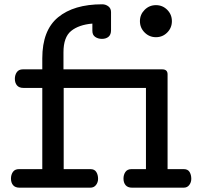

<svg xmlns="http://www.w3.org/2000/svg" viewBox="-20 -869 930 889"><path d="M70.8 0Q50.3 0 40.5 -11.7Q30.8 -23.4 30.8 -42Q30.8 -60.1 39.8 -73Q48.8 -85.9 67.9 -85.9H175.8V-461.9H88.9Q68.4 -461.9 58.6 -473.6Q48.8 -485.4 48.8 -503.9Q48.8 -522 57.9 -534.9Q66.9 -547.9 85.9 -547.9H175.8V-599.1Q175.8 -728.5 248.8 -788.8Q321.8 -849.1 453.1 -849.1Q469.2 -849.1 481.7 -839.6Q494.1 -830.1 494.1 -813V-729Q494.1 -708.5 482.4 -698.7Q470.7 -689 452.1 -689Q434.1 -689 420.9 -698Q407.7 -707 407.7 -726.1V-759.8Q344.7 -754.4 309.3 -725.6Q273.9 -696.8 273.9 -627V-547.9H731Q755.9 -547.9 755.9 -524.9V-85.9H831.1Q849.6 -85.9 857.7 -72.8Q865.7 -59.6 865.7 -41Q865.7 -24.9 856.4 -12.5Q847.2 0 830.1 0H591.8Q571.3 0 561.5 -11.7Q551.8 -23.4 551.8 -42Q551.8 -60.1 560.8 -73Q569.8 -85.9 588.9 -85.9H655.8V-461.9H274.9V-85.9H398.9Q417.5 -85.9 425.8 -72.8Q434.1 -59.6 434.1 -41Q434.1 -24.9 424.6 -12.5Q415 0 397.9 0ZM702.1 -696.8Q671.4 -696.8 649.7 -718.5Q627.9 -740.2 627.9 -771Q627.9 -801.8 649.7 -823.5Q671.4 -845.2 702.1 -845.2Q732.9 -845.2 754.4 -823.5Q775.9 -801.8 775.9 -771Q775.9 -740.2 754.4 -718.5Q732.9 -696.8 702.1 -696.8Z"/></svg>

Font: Cutive
Style: Regular
Weight: 400
Version: Version 1.100; ttfautohint (v1.8.4.7-5d5b)